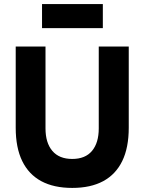

<svg xmlns="http://www.w3.org/2000/svg" viewBox="-20 -909 708 941"><path d="M334 12Q244 12 182.5 -21Q121 -54 89 -119.5Q57 -185 57 -283V-681H203V-280Q203 -209 236.5 -169.5Q270 -130 334 -130Q398 -130 431 -169.5Q464 -209 464 -280V-681H611V-283Q611 -185 579 -119.5Q547 -54 485.5 -21Q424 12 334 12ZM484 -771H186V-889H484Z"/></svg>

Font: Gabarito
Style: Bold
Weight: 700
Designer: Leandro Assis / Alvaro Franca / Felipe Casaprima
Foundry: Naipe Foundry
Version: Version 1.000